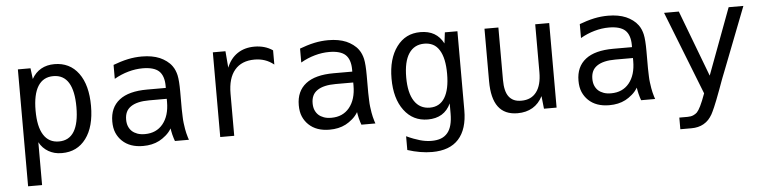

<svg xmlns="http://www.w3.org/2000/svg" viewBox="-46 -790 4909 1235"><g transform="rotate(-5 2408.0 -172.5)"><path d="M92.8 -546.9H174.3L183.1 -477.1Q206.1 -518.1 243.2 -539.1Q280.3 -560.1 329.6 -560.1Q378.4 -560.1 417.5 -541Q456.5 -522 484.9 -483.4Q513.2 -444.8 527.1 -391.8Q541 -338.9 541 -272Q541 -137.7 484.4 -62Q427.7 14.2 329.1 14.2Q301.3 14.2 280.8 8.5Q260.3 2.9 242.2 -7.3Q204.1 -29.3 183.1 -68.8V208H92.8ZM315.9 -62Q381.3 -62 414.1 -115.2Q446.8 -168.5 446.8 -272.9Q446.8 -377.4 414.1 -430.7Q381.3 -483.9 315.9 -483.9Q250.5 -483.9 216.8 -430.7Q183.1 -377 183.1 -272.9Q183.1 -168.9 216.8 -115.7Q250.5 -62 315.9 -62Z M852.5 14.2Q767.6 14.2 718.3 -33.2Q694.8 -55.7 681.6 -86.2Q668.5 -116.7 668.5 -159.7Q668.5 -250 730 -297.9Q790.5 -345.2 909.7 -345.2H1030.3V-359.4Q1030.3 -390.6 1022 -415Q1013.7 -439.5 997.1 -454.6Q981 -469.2 954.6 -476.6Q928.2 -483.9 893.1 -483.9Q846.7 -483.9 799.8 -470.7Q752.4 -457.5 708.5 -432.1V-522Q729 -529.8 753.9 -537.6Q778.8 -545.4 804.2 -550.8Q848.6 -560.1 893.6 -560.1Q928.2 -560.1 956.5 -554.9Q984.9 -549.8 1009.3 -539.6Q1031.7 -529.8 1052 -514.9Q1072.3 -500 1086.4 -480.5Q1096.7 -466.3 1103 -450.7Q1109.4 -435.1 1112.8 -419.9Q1120.6 -384.3 1120.6 -312V-200.2Q1121.6 -171.9 1122.1 -150.4Q1122.6 -128.9 1125 -110.4Q1127.4 -89.8 1130.6 -71.8Q1133.8 -53.7 1136.2 -44.4Q1139.6 -29.3 1144 -15.9Q1148.4 -2.4 1149.4 0H1059.1Q1056.6 -5.9 1053 -17.3Q1049.3 -28.8 1045.9 -42.5Q1043.5 -53.2 1041.3 -64.2Q1039.1 -75.2 1038.1 -83Q1023.9 -58.6 1001.7 -39.6Q979.5 -20.5 958 -9.3Q934.6 2.9 908.4 8.5Q882.3 14.2 852.5 14.2ZM871.1 -61Q944.8 -61 987.3 -112.8Q1030.3 -165.5 1030.3 -254.9V-274.9H916.5Q838.4 -274.9 798.3 -247.6Q777.3 -233.4 767.8 -212.6Q758.3 -191.9 758.3 -164.6Q758.3 -139.2 766.1 -120.4Q773.9 -101.6 788.1 -88.4Q802.2 -75.7 822.5 -68.4Q842.8 -61 871.1 -61Z M1351.6 -546.9H1433.1L1441.9 -439.9Q1464.8 -498 1511.2 -529.3Q1557.1 -560.1 1621.1 -560.1Q1654.3 -560.1 1683.6 -551.8Q1697.8 -547.9 1711.9 -541.3Q1726.1 -534.7 1738.8 -525.9V-434.1Q1710.9 -456.5 1680.2 -466.8Q1649.9 -477.1 1614.3 -477.1Q1530.8 -477.1 1486.3 -424.3Q1441.9 -372.1 1441.9 -272V0H1351.6Z M2056.6 14.2Q1971.7 14.2 1922.4 -33.2Q1898.9 -55.7 1885.7 -86.2Q1872.6 -116.7 1872.6 -159.7Q1872.6 -250 1934.1 -297.9Q1994.6 -345.2 2113.8 -345.2H2234.4V-359.4Q2234.4 -390.6 2226.1 -415Q2217.8 -439.5 2201.2 -454.6Q2185.1 -469.2 2158.7 -476.6Q2132.3 -483.9 2097.2 -483.9Q2050.8 -483.9 2003.9 -470.7Q1956.5 -457.5 1912.6 -432.1V-522Q1933.1 -529.8 1958 -537.6Q1982.9 -545.4 2008.3 -550.8Q2052.7 -560.1 2097.7 -560.1Q2132.3 -560.1 2160.6 -554.9Q2189 -549.8 2213.4 -539.6Q2235.8 -529.8 2256.1 -514.9Q2276.4 -500 2290.5 -480.5Q2300.8 -466.3 2307.1 -450.7Q2313.5 -435.1 2316.9 -419.9Q2324.7 -384.3 2324.7 -312V-200.2Q2325.7 -171.9 2326.2 -150.4Q2326.7 -128.9 2329.1 -110.4Q2331.5 -89.8 2334.7 -71.8Q2337.9 -53.7 2340.3 -44.4Q2343.8 -29.3 2348.1 -15.9Q2352.5 -2.4 2353.5 0H2263.2Q2260.7 -5.9 2257.1 -17.3Q2253.4 -28.8 2250 -42.5Q2247.6 -53.2 2245.4 -64.2Q2243.2 -75.2 2242.2 -83Q2228 -58.6 2205.8 -39.6Q2183.6 -20.5 2162.1 -9.3Q2138.7 2.9 2112.5 8.5Q2086.4 14.2 2056.6 14.2ZM2075.2 -61Q2148.9 -61 2191.4 -112.8Q2234.4 -165.5 2234.4 -254.9V-274.9H2120.6Q2042.5 -274.9 2002.4 -247.6Q1981.4 -233.4 1971.9 -212.6Q1962.4 -191.9 1962.4 -164.6Q1962.4 -139.2 1970.2 -120.4Q1978 -101.6 1992.2 -88.4Q2006.3 -75.7 2026.6 -68.4Q2046.9 -61 2075.2 -61Z M2701.7 214.8Q2682.6 214.8 2663.6 213.1Q2644.5 211.4 2624 208Q2604 204.6 2584.2 199.7Q2564.5 194.8 2543 188V99.1Q2566.9 110.4 2589.1 118.7Q2611.3 127 2629.9 132.3Q2668 143.1 2703.6 143.1Q2739.7 143.1 2765.1 133.3Q2790.5 123.5 2807.6 103Q2840.8 64 2840.8 -22V-86.9Q2819.8 -41.5 2782.2 -18.6Q2745.1 3.9 2692.4 3.9Q2596.2 3.9 2539.1 -72.8Q2481.9 -149.4 2481.9 -277.8Q2481.9 -406.2 2539.1 -483.4Q2567.9 -522 2605.7 -541Q2643.6 -560.1 2692.9 -560.1Q2718.3 -560.1 2740.5 -554.9Q2762.7 -549.8 2781.2 -539.1Q2818.4 -517.6 2840.8 -474.1L2849.6 -544.9H2930.7V-35.2Q2930.7 87.4 2872.6 151.4Q2814.9 214.8 2701.7 214.8ZM2711.9 -70.8Q2775.4 -70.8 2808.1 -124Q2840.8 -177.2 2840.8 -277.8Q2840.8 -379.4 2808.1 -431.6Q2791 -459.5 2766.4 -471.7Q2741.7 -483.9 2711.4 -483.9Q2646 -483.9 2611.3 -431.6Q2576.7 -379.4 2576.7 -277.3Q2576.7 -177.2 2611.8 -124Q2647 -70.8 2711.9 -70.8Z M3271 14.2Q3187.5 14.2 3146.5 -41Q3105.5 -95.7 3105.5 -207V-545.9H3195.3V-207Q3195.3 -132.8 3221.7 -98.6Q3234.4 -82 3253.7 -73Q3272.9 -64 3302.2 -64Q3365.7 -64 3399.4 -108.9Q3433.1 -153.3 3433.1 -236.8V-545.9H3523.4V0H3441.9L3433.1 -82Q3408.7 -34.2 3368.2 -10.3Q3326.7 14.2 3271 14.2Z M3862.8 14.2Q3777.8 14.2 3728.5 -33.2Q3705.1 -55.7 3691.9 -86.2Q3678.7 -116.7 3678.7 -159.7Q3678.7 -250 3740.2 -297.9Q3800.8 -345.2 3919.9 -345.2H4040.5V-359.4Q4040.5 -390.6 4032.2 -415Q4023.9 -439.5 4007.3 -454.6Q3991.2 -469.2 3964.8 -476.6Q3938.5 -483.9 3903.3 -483.9Q3856.9 -483.9 3810.1 -470.7Q3762.7 -457.5 3718.8 -432.1V-522Q3739.3 -529.8 3764.2 -537.6Q3789.1 -545.4 3814.5 -550.8Q3858.9 -560.1 3903.8 -560.1Q3938.5 -560.1 3966.8 -554.9Q3995.1 -549.8 4019.5 -539.6Q4042 -529.8 4062.3 -514.9Q4082.5 -500 4096.7 -480.5Q4106.9 -466.3 4113.3 -450.7Q4119.6 -435.1 4123 -419.9Q4130.9 -384.3 4130.9 -312V-200.2Q4131.8 -171.9 4132.3 -150.4Q4132.8 -128.9 4135.3 -110.4Q4137.7 -89.8 4140.9 -71.8Q4144 -53.7 4146.5 -44.4Q4149.9 -29.3 4154.3 -15.9Q4158.7 -2.4 4159.7 0H4069.3Q4066.9 -5.9 4063.2 -17.3Q4059.6 -28.8 4056.2 -42.5Q4053.7 -53.2 4051.5 -64.2Q4049.3 -75.2 4048.3 -83Q4034.2 -58.6 4012 -39.6Q3989.7 -20.5 3968.3 -9.3Q3944.8 2.9 3918.7 8.5Q3892.6 14.2 3862.8 14.2ZM3881.3 -61Q3955.1 -61 3997.6 -112.8Q4040.5 -165.5 4040.5 -254.9V-274.9H3926.8Q3848.6 -274.9 3808.6 -247.6Q3787.6 -233.4 3778.1 -212.6Q3768.6 -191.9 3768.6 -164.6Q3768.6 -139.2 3776.4 -120.4Q3784.2 -101.6 3798.3 -88.4Q3812.5 -75.7 3832.8 -68.4Q3853 -61 3881.3 -61Z M4304.2 132.8H4357.4Q4379.4 132.8 4394.5 126.2Q4409.7 119.6 4419.4 109.9Q4430.2 98.6 4443.8 71.3Q4457.5 43.9 4476.6 -8.8L4265.1 -546.9H4360.4L4522.5 -119.1L4682.1 -546.9H4777.3L4633.3 -175.8Q4621.6 -145.5 4615 -128.9Q4608.4 -112.3 4604.7 -102.8Q4601.1 -93.3 4599.1 -88.1Q4597.2 -83 4594.7 -76.2Q4592.3 -69.3 4588.1 -58.1Q4584 -46.9 4576.2 -25.4Q4561.5 14.2 4551 41Q4540.5 67.9 4532.7 85.7Q4524.9 103.5 4519.8 114Q4514.6 124.5 4511.2 130.9Q4500.5 149.4 4487.3 163.8Q4474.1 178.2 4455.1 189Q4421.4 208 4376.5 208H4304.2Z"/></g></svg>

Font: Hack
Style: Regular
Weight: 400
Monospace: yes
Designer: Christopher Simpkins
Foundry: Christopher Simpkins
Version: Version 2.019; ttfautohint (v1.4.1) -l 4 -r 80 -G 350 -x 0 -